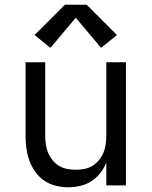

<svg xmlns="http://www.w3.org/2000/svg" viewBox="-20 -783 640 811"><path d="M268 8Q242 8 215.5 1.5Q189 -5 167 -20Q145 -35 129 -57.5Q113 -80 104 -105Q95 -130 91.5 -156.5Q88 -183 88 -210V-520H171V-210Q171 -192 173.5 -173.5Q176 -155 183 -138Q190 -121 202 -106.5Q214 -92 229.5 -82.5Q245 -73 263.5 -69.5Q282 -66 300 -66Q318 -66 336.5 -69.5Q355 -73 370.5 -82.5Q386 -92 398 -106.5Q410 -121 417 -138Q424 -155 426.5 -173.5Q429 -192 429 -210V-520H512V0H429V-96Q419 -72 403 -51.5Q387 -31 366 -17.5Q345 -4 319.5 2Q294 8 268 8ZM407 -581 300 -708 193 -581 126 -635 254 -763H346L474 -635Z"/></svg>

Font: Iosevka Meiseki Sans
Style: Regular
Weight: 400
Monospace: yes
Designer: Belleve Invis
Foundry: Belleve Invis
Version: Version 11.2.6; ttfautohint (v1.8.4)